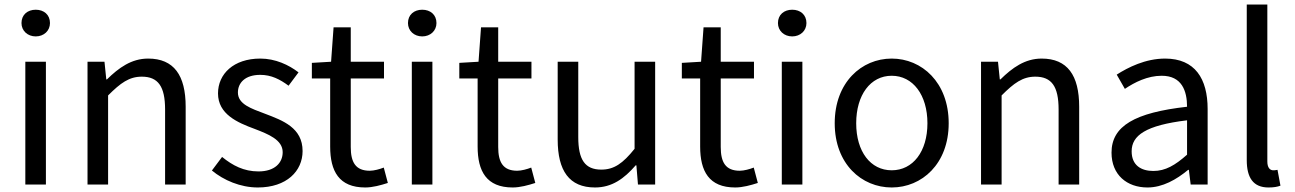

<svg xmlns="http://www.w3.org/2000/svg" viewBox="-20 -816 5726 849"><path d="M92 0H183V-543H92ZM138 -655C174 -655 201 -680 201 -714C201 -751 174 -773 138 -773C102 -773 75 -751 75 -714C75 -680 102 -655 138 -655Z M367 0H458V-394C513 -449 551 -477 607 -477C679 -477 710 -434 710 -332V0H801V-344C801 -483 749 -557 635 -557C561 -557 505 -516 453 -465H450L442 -543H367Z M1120 13C1248 13 1318 -60 1318 -148C1318 -251 1231 -283 1152 -313C1091 -336 1032 -355 1032 -407C1032 -449 1063 -485 1131 -485C1180 -485 1218 -465 1256 -437L1300 -496C1257 -529 1198 -557 1131 -557C1013 -557 944 -489 944 -403C944 -311 1030 -274 1106 -246C1166 -223 1230 -198 1230 -143C1230 -96 1195 -58 1123 -58C1058 -58 1009 -84 962 -122L917 -62C969 -19 1043 13 1120 13Z M1595 13C1628 13 1664 3 1695 -7L1677 -75C1659 -68 1634 -61 1615 -61C1552 -61 1531 -99 1531 -166V-469H1678V-543H1531V-695H1455L1444 -543L1359 -538V-469H1440V-168C1440 -59 1479 13 1595 13Z M1801 0H1892V-543H1801ZM1847 -655C1883 -655 1910 -680 1910 -714C1910 -751 1883 -773 1847 -773C1811 -773 1784 -751 1784 -714C1784 -680 1811 -655 1847 -655Z M2247 13C2280 13 2316 3 2347 -7L2329 -75C2311 -68 2286 -61 2267 -61C2204 -61 2183 -99 2183 -166V-469H2330V-543H2183V-695H2107L2096 -543L2011 -538V-469H2092V-168C2092 -59 2131 13 2247 13Z M2611 13C2686 13 2740 -26 2791 -85H2794L2801 0H2877V-543H2786V-158C2734 -93 2695 -66 2639 -66C2567 -66 2537 -109 2537 -210V-543H2446V-199C2446 -61 2497 13 2611 13Z M3231 13C3264 13 3300 3 3331 -7L3313 -75C3295 -68 3270 -61 3251 -61C3188 -61 3167 -99 3167 -166V-469H3314V-543H3167V-695H3091L3080 -543L2995 -538V-469H3076V-168C3076 -59 3115 13 3231 13Z M3437 0H3528V-543H3437ZM3483 -655C3519 -655 3546 -680 3546 -714C3546 -751 3519 -773 3483 -773C3447 -773 3420 -751 3420 -714C3420 -680 3447 -655 3483 -655Z M3923 13C4056 13 4175 -91 4175 -271C4175 -452 4056 -557 3923 -557C3790 -557 3671 -452 3671 -271C3671 -91 3790 13 3923 13ZM3923 -63C3829 -63 3766 -146 3766 -271C3766 -396 3829 -481 3923 -481C4017 -481 4081 -396 4081 -271C4081 -146 4017 -63 3923 -63Z M4318 0H4409V-394C4464 -449 4502 -477 4558 -477C4630 -477 4661 -434 4661 -332V0H4752V-344C4752 -483 4700 -557 4586 -557C4512 -557 4456 -516 4404 -465H4401L4393 -543H4318Z M5054 13C5121 13 5182 -22 5234 -65H5237L5245 0H5320V-334C5320 -468 5264 -557 5132 -557C5045 -557 4968 -518 4918 -486L4954 -423C4997 -452 5054 -481 5117 -481C5206 -481 5229 -414 5229 -344C4998 -318 4895 -259 4895 -141C4895 -43 4963 13 5054 13ZM5080 -60C5026 -60 4984 -85 4984 -147C4984 -217 5046 -262 5229 -284V-132C5176 -85 5133 -60 5080 -60Z M5589 13C5613 13 5629 10 5642 5L5629 -65C5619 -63 5615 -63 5610 -63C5596 -63 5584 -74 5584 -102V-796H5493V-108C5493 -31 5521 13 5589 13Z"/></svg>

Font: Noto Sans CJK TC Regular
Style: Regular
Weight: 400
Designer: Ryoko NISHIZUKA (kana & ideographs); Paul D. Hunt (Latin, Greek & Cyrillic); Wenlong ZHANG (bopomofo); Sandoll Communica
Foundry: Adobe Systems Incorporated
Version: Version 1.001;PS 1.001;hotconv 1.0.78;makeotf.lib2.5.61930